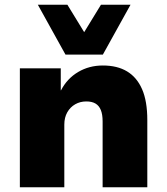

<svg xmlns="http://www.w3.org/2000/svg" viewBox="-20 -792 705 812"><path d="M64 0V-503H237V-410H238Q264 -460 310.5 -487.5Q357 -515 415 -515Q476 -515 517.5 -490Q559 -465 581 -414.5Q603 -364 603 -284V0H414V-278Q414 -308 406.5 -326.5Q399 -345 384 -354Q369 -363 345 -363Q319 -363 298 -351Q277 -339 264.5 -317Q252 -295 252 -265V0ZM257 -561 140 -772H265L336 -656L407 -772H532L415 -561Z"/></svg>

Font: Nunito Sans 8pt Black
Style: Regular
Weight: 900
Version: Version 3.101;gftools[0.9.27]